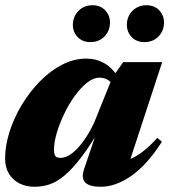

<svg xmlns="http://www.w3.org/2000/svg" viewBox="-22 -699 648 734"><path d="M299 -51 357 -222.5 369 -221.5Q326 -147 290.8 -100.5Q255.5 -54 225.5 -28.8Q195.5 -3.5 167.5 5.8Q139.5 15 110.5 15Q77.5 15 52 2Q26.5 -11 12 -35.2Q-2.5 -59.5 -2.5 -93Q-2.5 -141.5 14.2 -194.5Q31 -247.5 60.8 -297.2Q90.5 -347 129.8 -387.2Q169 -427.5 214.5 -451.2Q260 -475 308 -475Q345.5 -475 377 -457.2Q408.5 -439.5 435.5 -396L414.5 -364Q407.5 -381 393.5 -391.5Q379.5 -402 357.5 -402Q335 -402 311 -383Q287 -364 264.2 -332.8Q241.5 -301.5 223.8 -264.5Q206 -227.5 195.2 -191.5Q184.5 -155.5 184.5 -127.5Q184.5 -109 189.5 -102.2Q194.5 -95.5 210 -95.5Q222 -95.5 236.8 -102.5Q251.5 -109.5 268 -125.5Q284.5 -141.5 302.2 -167Q320 -192.5 337.5 -229L407.5 -402.5L449 -461.5H598L461 -43.5L438.5 -81Q462 -84.5 484 -94.8Q506 -105 529.2 -123.8Q552.5 -142.5 579.5 -172L597 -157Q540 -68.5 480.2 -26.8Q420.5 15 363.5 15Q320 15 304 -1.2Q288 -17.5 299 -51ZM323 -538Q293.5 -538 275 -557.2Q256.5 -576.5 256.5 -604Q256.5 -624.5 266 -641.5Q275.5 -658.5 292.2 -668.8Q309 -679 332 -679Q361.5 -679 380 -659.8Q398.5 -640.5 398.5 -612.5Q398.5 -592.5 389.2 -575.5Q380 -558.5 363.2 -548.2Q346.5 -538 323 -538ZM529.5 -538Q500 -538 481.5 -557.2Q463 -576.5 463 -604Q463 -624.5 472.2 -641.5Q481.5 -658.5 498.5 -668.8Q515.5 -679 538 -679Q568 -679 586.5 -659.8Q605 -640.5 605 -612.5Q605 -592.5 595.8 -575.5Q586.5 -558.5 569.8 -548.2Q553 -538 529.5 -538Z"/></svg>

Font: Newsreader 36pt ExtraBold
Style: Italic
Weight: 800
Italic angle: -17°
Designer: Hugues Gentile
Foundry: Production Type
Version: Version 1.003